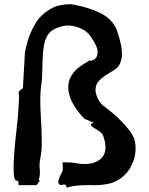

<svg xmlns="http://www.w3.org/2000/svg" viewBox="-20 -868 694 894"><path d="M605 -223Q620 -169 599.5 -114Q579 -59 530 -30Q508 -16 476 -10.5Q444 -5 416 -6Q388 -7 354 -5Q320 -3 296 4L287 6L288 5Q291 -1 286 -6Q282 -11 271 -7.5Q260 -4 255 -11Q252 -15 251.5 -20.5Q251 -26 253.5 -32.5Q256 -39 258 -44Q260 -49 263.5 -56Q267 -63 268 -65Q272 -71 272.5 -78.5Q273 -86 272 -97Q271 -108 271 -112H296Q313 -112 330 -109Q405 -94 445.5 -125.5Q486 -157 463 -228Q461 -233 460 -236.5Q459 -240 456 -243.5Q453 -247 451.5 -249Q450 -251 445 -254.5Q440 -258 438 -259.5Q436 -261 428 -266Q420 -271 417 -273Q403 -282 403 -287.5Q403 -293 410 -294L417 -296L373 -315Q348 -341 331.5 -366Q315 -391 307.5 -411Q300 -431 298.5 -450Q297 -469 299.5 -483Q302 -497 310 -511Q318 -525 326 -534.5Q334 -544 345.5 -553Q357 -562 364 -566.5Q371 -571 380 -576.5Q389 -582 390 -582L399 -588Q397 -585 400 -585Q401 -585 403 -585Q428 -591 433 -611.5Q438 -632 427.5 -655Q417 -678 402 -698Q387 -718 374 -726Q300 -771 227 -729Q194 -710 184 -653Q180 -628 178.5 -595Q177 -562 176.5 -528.5Q176 -495 172 -470Q164 -423 170.5 -316.5Q177 -210 173 -164Q172 -155 168 -133Q164 -111 164 -98Q164 -92 165 -81Q166 -70 166 -63.5Q166 -57 164.5 -47.5Q163 -38 160 -30Q162 -29 164 -28.5L166 -28Q166 -28 162 -22Q158 -16 154.5 -11Q151 -6 149 -6H66V-23Q59 -27 54 -28Q46 -31 44 -61.5Q42 -92 45 -136Q48 -180 52.5 -223Q57 -266 61 -302.5Q65 -339 65 -347Q65 -353 69 -416Q69 -419 67.5 -429Q66 -439 70 -444Q71 -447 79 -451.5Q87 -456 87 -462L93 -569L96 -624Q106 -677 124 -718Q142 -759 161.5 -782Q181 -805 205.5 -820.5Q230 -836 249 -841Q268 -846 287.5 -847.5Q307 -849 314 -848Q321 -847 325 -846Q361 -839 387 -831Q413 -823 443.5 -809Q474 -795 495 -773Q516 -751 526 -722Q575 -582 513 -543Q509 -540 493.5 -531Q478 -522 470 -516.5Q462 -511 451 -501.5Q440 -492 433.5 -482Q427 -472 426 -461Q423 -447 427.5 -430Q432 -413 441.5 -398Q451 -383 463 -374Q510 -340 546 -302.5Q582 -265 594 -244Z"/></svg>

Font: Beth Ellen
Style: Regular
Weight: 400
Designer: Alyson Diaz
Version: Version 2.000